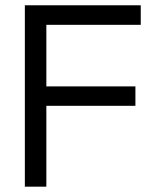

<svg xmlns="http://www.w3.org/2000/svg" viewBox="-20 -700 597 720"><path d="M73.2 0V-680.2H507.8V-606.9H153.8V-376H487.8V-303.2H153.8V0Z"/></svg>

Font: TASA Orbiter Deck
Style: Regular
Weight: 400
Designer: Weizhong Zhang
Version: Version 1.000;Glyphs 3.1.2 (3151)